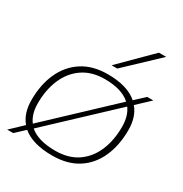

<svg xmlns="http://www.w3.org/2000/svg" viewBox="-183 -929 1027 1078"><g transform="rotate(30 330.5 -390.0)"><path d="M306 10Q178 10 113 -45L54 10H15L94 -65Q50 -117 50 -203Q50 -302 84.5 -378.5Q119 -455 186 -498.5Q253 -542 350 -542Q478 -542 543 -485L604 -542H644L562 -465Q606 -413 606 -328Q606 -228 571.5 -151.5Q537 -75 470.5 -32.5Q404 10 306 10ZM90 -205Q90 -134 123 -91L515 -460Q460 -510 349 -510Q265 -510 207 -470Q149 -430 119.5 -361Q90 -292 90 -205ZM307 -22Q392 -22 449.5 -61Q507 -100 536.5 -168.5Q566 -237 566 -326Q566 -395 534 -439L141 -70Q196 -22 307 -22ZM342 -596 537 -790H584L379 -596Z"/></g></svg>

Font: Georama Extended ExtraLight
Style: Italic
Weight: 200
Width: 7
Italic angle: -9°
Designer: Jean-Baptiste Levee
Foundry: Production Type
Version: Version 1.000